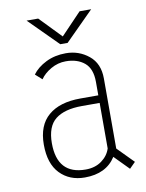

<svg xmlns="http://www.w3.org/2000/svg" viewBox="-79 -731 608 799"><g transform="rotate(-10 225.0 -331.5)"><path d="M362 -674 241 -553H210L89 -674H138L226 -583L313 -674ZM406 8 346 -53Q305.5 11 215 11Q150.5 11 110.2 -30.8Q70 -72.5 70 -153Q70 -234.5 117.8 -275.2Q165.5 -316 253 -316H329V-373Q329 -428.5 298.8 -453.8Q268.5 -479 220 -479Q186.5 -479 157 -462Q127.5 -445 112 -422L84 -447Q104.5 -475 141.8 -493.5Q179 -512 226 -512Q281 -512 322.5 -478.2Q364 -444.5 364 -381V-85L431 -17ZM224 -21Q264 -21 291.8 -41.2Q319.5 -61.5 329 -91.5V-284H254Q180.5 -284 142.2 -254Q104 -224 104 -153Q104 -21 224 -21Z"/></g></svg>

Font: League Mono Condensed Thin
Style: Regular
Weight: 100
Width: 1
Designer: Tyler Finck
Foundry: The League of Moveable Type / Tyler Finck
Version: Version 2.210